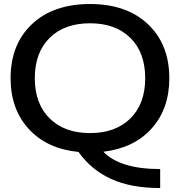

<svg xmlns="http://www.w3.org/2000/svg" viewBox="-20 -759 903 964"><path d="M784.2 185.1Q637.7 185.1 538.1 139.6Q438.5 94.2 374 3.9Q215.8 -11.7 124.5 -111.3Q33.2 -210.9 33.2 -366.2Q33.2 -536.6 140.4 -637.7Q247.6 -738.8 432.1 -738.8Q615.7 -738.8 722.9 -637.5Q830.1 -536.1 830.1 -366.2Q830.1 -212.9 741.7 -114.3Q653.3 -15.6 499 2.9Q583 89.8 784.2 89.8ZM154.8 -366.2Q154.8 -237.8 229.5 -164.3Q304.2 -90.8 432.1 -90.8Q560.1 -90.8 634.5 -164.3Q709 -237.8 709 -366.2Q709 -495.6 634.5 -568.8Q560.1 -642.1 432.1 -642.1Q303.2 -642.1 229 -568.6Q154.8 -495.1 154.8 -366.2Z"/></svg>

Font: Lumene Sans Expanded Medium
Style: Regular
Weight: 500
Width: 7
Designer: Deni Anggara
Version: Version 1.003;Glyphs 3.1.2 (3151)